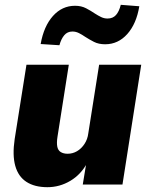

<svg xmlns="http://www.w3.org/2000/svg" viewBox="-20 -767 621 798"><path d="M177 11Q124 11 90 -11Q56 -33 43.5 -77.5Q31 -122 41 -189L90 -498H266L219 -199Q215 -174 218 -158Q221 -142 232.5 -135Q244 -128 261 -128Q282 -128 300 -138.5Q318 -149 331 -168.5Q344 -188 347 -213L392 -498H567L489 0H324L339 -91H343Q317 -42 272.5 -15.5Q228 11 177 11ZM227 -579 149 -584Q162 -658 200 -700.5Q238 -743 292 -743Q318 -743 338 -732.5Q358 -722 374 -711Q388 -702 400.5 -696Q413 -690 427 -690Q449 -690 462 -704.5Q475 -719 482 -747L559 -741Q547 -668 509 -625.5Q471 -583 417 -583Q390 -583 370.5 -593Q351 -603 334 -614Q321 -623 308 -629.5Q295 -636 281 -636Q260 -636 247 -620.5Q234 -605 227 -579Z"/></svg>

Font: Nunito Sans 10pt SemiCondensed Black
Style: Italic
Weight: 900
Width: 4
Italic angle: -9°
Designer: Vernon Adams
Foundry: Vernon Adams
Version: Version 3.101;gftools[0.9.27]